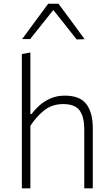

<svg xmlns="http://www.w3.org/2000/svg" viewBox="-20 -1026 610 1046"><path d="M99 0V-731.5L145.5 -740V-405H152Q167 -426 192.2 -449.2Q217.5 -472.5 252.8 -488.8Q288 -505 333.5 -505Q415 -505 450.2 -459Q485.5 -413 485.5 -327.5V0H439V-321Q439 -389 414 -424Q389 -459 324 -459Q263.5 -459 220.2 -424.2Q177 -389.5 145.5 -340.5V0ZM397.5 -811Q365.5 -852 334 -891.8Q302.5 -931.5 270.5 -971.5Q238.5 -931.5 207.5 -892.5Q176 -853 144 -813H100.5Q135.5 -861 171.5 -909.5Q207 -957.5 242.5 -1005.5H298.5Q334 -957.5 370 -909.5Q405.5 -861 441 -812.5Z"/></svg>

Font: Heraclito ExtraLight
Style: Regular
Weight: 200
Designer: Kostas Bartsokas (font) & Cristiano Sobral (main changes)
Foundry: Kostas Bartsokas (font) & Cristiano Sobral (main changes)
Version: Version 1.00;July 8, 2020;FontCreator 13.0.0.2655 64-bit